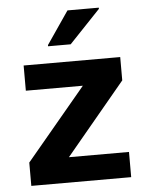

<svg xmlns="http://www.w3.org/2000/svg" viewBox="-52 -769 626 812"><g transform="rotate(-5 260.5 -363.0)"><path d="M48 0V-99L302 -403H60V-510H470V-411L217 -107H472V0ZM170 -582V-587L265 -726H398V-721L266 -582Z"/></g></svg>

Font: Saira Thin SemiBold
Style: Regular
Weight: 600
Version: Version 1.101